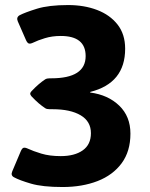

<svg xmlns="http://www.w3.org/2000/svg" viewBox="-20 -732 595 764"><path d="M229 12.2Q149.4 12.2 103.5 -1.2Q57.6 -14.6 36.1 -26.4Q21.5 -33.7 28.8 -50.3L62.5 -129.9Q67.9 -142.6 74.2 -144Q80.6 -145.5 91.8 -140.1Q111.3 -130.9 144.3 -120.8Q177.2 -110.8 221.7 -110.8Q276.9 -110.8 309.3 -133.8Q341.8 -156.7 341.8 -202.1Q341.8 -249 301 -273.2Q260.3 -297.4 189 -297.4H177.7Q166 -297.4 160.2 -301.3Q147.5 -309.6 134 -321Q120.6 -332.5 105 -349.1Q100.1 -355.5 100.1 -358.9Q100.1 -363.3 105 -368.7Q120.6 -385.3 134 -396.7Q147.5 -408.2 160.2 -416.5Q167 -420.4 177.7 -420.4H184.1Q320.8 -420.4 320.8 -508.8Q320.8 -588.9 221.7 -588.9Q187.5 -588.9 158.7 -580.1Q129.9 -571.3 112.3 -562.5Q101.1 -557.1 95 -558.8Q88.9 -560.5 83.5 -572.3L50.8 -647Q43.9 -663.1 58.1 -671.4Q79.6 -682.6 127 -697.3Q174.3 -711.9 251 -711.9Q314.9 -711.9 366.2 -692.4Q417.5 -672.9 447.8 -634.3Q478 -595.7 478 -538.1Q478 -400.9 338.9 -366.2V-363.8Q410.2 -354.5 454.6 -311.5Q499 -268.6 499 -200.2Q499 -129.9 464.1 -82.5Q429.2 -35.2 368.2 -11.5Q307.1 12.2 229 12.2Z"/></svg>

Font: ADLaM Display
Style: Regular
Weight: 400
Designer: Mark Jamra, Neil Patel, Concept: Andrew Footit
Foundry: Microsoft
Version: Version 2.000; ttfautohint (v1.8.4.7-5d5b);gftools[0.9.28]